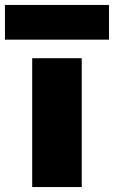

<svg xmlns="http://www.w3.org/2000/svg" viewBox="-71 -755 460 775"><path d="M59 0V-520H259V0ZM-51 -595V-735H369V-595Z"/></svg>

Font: M PLUS 2 Black
Style: Regular
Weight: 900
Designer: Coji Morishita
Foundry: UNDERFOREST DESIGN
Version: Version 1.001